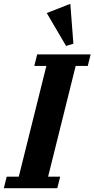

<svg xmlns="http://www.w3.org/2000/svg" viewBox="-53 -982 493 1002"><path d="M-18 -60H45L189 -638H126L141 -698H420L405 -638H342L198 -60H261L246 0H-33ZM191 -914 314 -962 330 -754 292 -742Z"/></svg>

Font: IBM Plex Serif
Style: Bold Italic
Weight: 700
Italic angle: -14°
Designer: Mike Abbink, Paul van der Laan, Pieter van Rosmalen
Foundry: Bold Monday
Version: Version 3.001